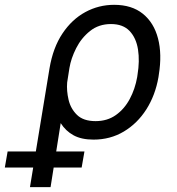

<svg xmlns="http://www.w3.org/2000/svg" viewBox="-129 -558 720 781"><path d="M-7.1 203.1 72.4 -279.8Q86.6 -364.3 125.2 -421.9Q163.7 -479.4 218.2 -508.9Q272.7 -538.4 335.2 -538.4Q407 -538.4 452.1 -502Q497.2 -465.6 513.8 -401.5Q530.5 -337.4 517 -254.3L515.6 -244.3Q502.8 -170.5 466.3 -113.1Q429.7 -55.8 374.6 -22.9Q319.6 9.9 251.4 9.9Q202.4 9.9 170.3 -7.6Q138.1 -25.2 117.9 -57.2L76.7 203.1ZM144.2 -222.7Q141.3 -188.9 149.9 -152.3Q158.4 -115.8 184.3 -90.6Q210.2 -65.3 259.9 -65.3Q307.5 -65.3 342.3 -90Q377.1 -114.7 398.8 -155.4Q420.5 -196 429 -244.3L430.4 -254.3Q439.6 -309.7 432.4 -356.5Q425.1 -403.4 398.3 -431.8Q371.4 -460.2 322.4 -460.2Q272.7 -460.2 237.2 -431.8Q201.7 -403.4 180.8 -361.9Q159.8 -320.3 153.4 -281.2ZM-109.4 123.6 -98 58.2H214.5L203.1 123.6Z"/></svg>

Font: Inter UI
Style: Italic
Weight: 400
Italic angle: -9.39999°
Designer: Rasmus Andersson
Foundry: rsms
Version: 3.2;8d6f07862